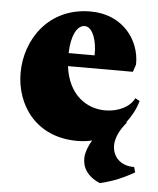

<svg xmlns="http://www.w3.org/2000/svg" viewBox="-50 -550 629 766"><g transform="rotate(5 264.5 -167.5)"><path d="M273 12C294 12 314 10 333 5C319 28 310 51 308 74C306 113 325 149 378 172C409 164 451 154 515 117L509 96C453 97 419 60 422 11C424 -16 438 -47 465 -78L462 -79C482 -105 498 -134 508 -168L490 -178C473 -142 426 -119 374 -119C303 -119 226 -164 211 -282H471L481 -312C483 -409 412 -507 282 -507C114 -507 25 -372 25 -239C25 -112 107 12 273 12ZM209 -334C211 -404 233 -447 264 -447C296 -447 315 -391 313 -334Z"/></g></svg>

Font: Sinistre Bold
Style: Regular
Weight: 900
Designer: Jules Durand
Foundry: Collletttivo
Version: Version 69.420;Glyphs 3.2 (3217)